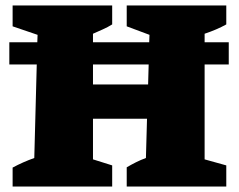

<svg xmlns="http://www.w3.org/2000/svg" viewBox="-20 -680 872 700"><path d="M26 0V-69Q63 -89 105 -104L114 -445H14V-526H116L117 -553L26 -584V-660H389V-591Q373 -581 355 -573Q337 -565 319 -557V-526H524L525 -553L442 -584V-660H805V-591Q771 -572 726 -557V-526H814V-445H726V-99L805 -77V0H442V-70Q459 -80 476 -88.5Q493 -97 512 -104L516 -247H319V-99L389 -77V0ZM319 -372H520L522 -445H319Z"/></svg>

Font: Piazzolla Black
Style: Regular
Weight: 900
Designer: Juan Pablo del Peral
Foundry: Huerta Tipografica
Version: Version 1.330